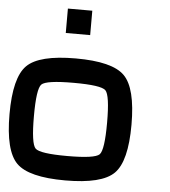

<svg xmlns="http://www.w3.org/2000/svg" viewBox="-58 -928 867 980"><g transform="rotate(5 375.0 -437.5)"><path d="M500 -312.5Q500 -453.1 476.6 -476.6Q453.1 -500 312.5 -500Q171.9 -500 148.4 -476.6Q125 -453.1 125 -312.5Q125 -171.9 148.4 -148.4Q171.9 -125 312.5 -125Q453.1 -125 476.6 -148.4Q500 -171.9 500 -312.5ZM625 -312.5Q625 -125 562.5 -62.5Q500 0 312.5 0Q125 0 62.5 -62.5Q0 -125 0 -312.5Q0 -500 62.5 -562.5Q125 -625 312.5 -625Q500 -625 562.5 -562.5Q625 -500 625 -312.5ZM375 -875V-750H250V-875Z"/></g></svg>

Font: CraftyPE
Style: Regular
Weight: 400
Designer: Erek Butcher
Foundry: Haunted Coop
Version: Version 0.018;April 4, 2024;FontCreator 15.0.0.2962 64-bit